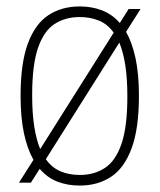

<svg xmlns="http://www.w3.org/2000/svg" viewBox="-20 -568 496 597"><path d="M372 -469Q391 -435.5 401.5 -386.5Q412 -337.5 412 -270Q412 -168 389.2 -106.8Q366.5 -45.5 325.2 -18.2Q284 9 228 9Q190 9 158.5 -3.2Q127 -15.5 103.5 -43L76 0H39L84 -71Q65 -104.5 54.5 -153.5Q44 -202.5 44 -270Q44 -372 66.8 -433Q89.5 -494 130.8 -521Q172 -548 228 -548Q265.5 -548 297.2 -535.8Q329 -523.5 352.5 -496.5L380 -540H417ZM228 -515Q183 -515 149.8 -493.5Q116.5 -472 98.2 -419Q80 -366 80 -272Q80 -216 86.5 -174.5Q93 -133 105 -104.5L333.5 -466.5Q314.5 -493 287.5 -504Q260.5 -515 228 -515ZM228 -24Q273 -24 306.2 -45.8Q339.5 -67.5 357.8 -120.8Q376 -174 376 -268Q376 -324.5 369.5 -365.8Q363 -407 351 -435.5L122.5 -73Q141.5 -46.5 168.2 -35.2Q195 -24 228 -24Z"/></svg>

Font: Encode Sans Cnd Th
Style: Regular
Weight: 100
Width: 3
Designer: Multiple Designers
Foundry: Impallari Type
Version: Version 3.002; ttfautohint (v1.8.3) -l 8 -r 50 -G 200 -x 14 